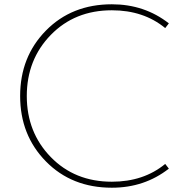

<svg xmlns="http://www.w3.org/2000/svg" viewBox="-20 -860 866 896"><path d="M502 -840Q654 -840 768 -751L751 -729Q650 -812 502 -812Q329 -812 217 -697Q105 -582 105 -412Q105 -242 217 -127Q329 -12 502 -12Q650 -12 751 -95L768 -73Q654 16 502 16Q315 16 194.5 -106.5Q74 -229 74 -412Q74 -595 194.5 -717.5Q315 -840 502 -840Z"/></svg>

Font: Spartan MB
Style: Regular
Weight: 250
Designer: Matt Bailey
Foundry: Matt Bailey
Version: Version 1.000